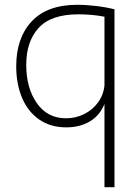

<svg xmlns="http://www.w3.org/2000/svg" viewBox="-20 -525 584 805"><path d="M258 9Q191 9 143.5 -24.5Q96 -58 72 -116Q48 -174 48 -247Q48 -366 113 -435.5Q178 -505 305 -505Q338 -505 381.5 -500Q425 -495 460 -486V260H418V-89Q398 -40 356 -15.5Q314 9 258 9ZM418 -167V-455Q365 -465 309 -465Q194 -465 142 -408Q90 -351 90 -253Q90 -156 134.5 -92.5Q179 -29 257 -29Q297 -29 332.5 -46.5Q368 -64 391 -95.5Q414 -127 418 -167Z"/></svg>

Font: Bellota Text Light
Style: Regular
Weight: 300
Designer: Kemie Guaida
Foundry: Kemie Guaida
Version: Version 4.001